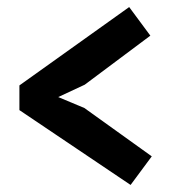

<svg xmlns="http://www.w3.org/2000/svg" viewBox="-20 -597 484 544"><path d="M35 -285V-355L346 -577L406 -496L220 -357L145 -322L219 -291L410 -154L350 -73Z"/></svg>

Font: PT Sans Narrow
Style: Bold
Weight: 700
Width: 3
Designer: A.Korolkova, O.Umpeleva, V.Yefimov
Foundry: ParaType Ltd
Version: Version 2.003W OFL